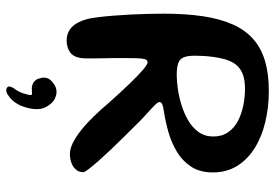

<svg xmlns="http://www.w3.org/2000/svg" viewBox="-152 -510 877 612"><g transform="rotate(90 286.0 -204.5)"><path d="M110 21Q83.9 21 66.8 4.4Q49.6 -12.2 40.8 -46.2Q37.6 -60.2 34.9 -82.3Q32.2 -104.4 30.2 -131.1Q28.1 -157.9 26.7 -185.9Q25.3 -214 24.7 -240.6Q24.1 -267.1 24.1 -288.1Q24.1 -359.4 32.4 -414.3Q40.8 -469.2 58.6 -508.9Q76.4 -548.6 105.2 -573.8Q133.9 -599.1 174.8 -611.2Q215.7 -623.4 270.1 -623.4Q322.2 -623.4 369 -612.2Q415.8 -601.1 452.1 -578.6Q488.4 -556.1 509.2 -522.6Q530.1 -489.2 530.1 -444.9Q530.1 -403.6 511.6 -375.5Q493.1 -347.5 463.6 -330Q434.1 -312.5 400.3 -303Q366.6 -293.6 335.9 -289Q319.2 -286.6 312.5 -283.5Q305.8 -280.3 305.8 -274.6Q305.8 -270.5 312.1 -263.6Q318.4 -256.7 329.2 -246.9Q340 -237.1 353.9 -224.3Q367.8 -211.6 382.8 -195.9Q397.4 -181.3 416.6 -161.8Q435.8 -142.4 455.5 -121.7Q475.2 -100.9 491.9 -82.2Q508.6 -63.4 518.9 -49.9Q529.3 -36.4 529.3 -31.9Q529.3 -17.9 521 -8.4Q512.7 1.2 499.5 5.9Q486.3 10.7 470.8 10.7Q455 10.7 435.8 1.2Q416.6 -8.4 395.3 -25.3Q374.1 -42.2 352 -64.9Q329.9 -87.6 307.9 -113.8Q274.9 -150.8 248.4 -178.3Q221.8 -205.9 204 -221.4Q186.1 -236.9 179.1 -236.9Q174.1 -236.9 171.2 -232.6Q168.2 -228.2 167.1 -217.5Q166 -206.8 165.8 -188.4Q165.5 -170.1 165.5 -141.7Q165.5 -133.1 165.8 -120.1Q166.1 -107.1 166.3 -92.6Q166.6 -78.1 166.6 -64.5Q166.6 -50.9 166.6 -40.4Q166.5 -30 165.8 -25.6Q162 -0.1 146.7 10.4Q131.4 21 110 21ZM220.2 -329.8Q237.3 -329.8 262.1 -333.1Q286.9 -336.4 313.5 -344.5Q340.1 -352.5 363.3 -365.8Q386.6 -379.1 401.1 -399.1Q415.6 -419.1 415.6 -446.2Q415.6 -473.9 402.2 -493.3Q388.9 -512.8 366.6 -524.6Q344.2 -536.4 317.2 -541.9Q290.2 -547.4 262.9 -547.4Q234.2 -547.4 215 -539.6Q195.8 -531.7 184.2 -515.5Q172.6 -499.2 166.9 -473.5Q163.6 -459.1 161.7 -444.4Q159.8 -429.8 158.9 -415.6Q158.1 -401.5 158.1 -387.9Q158.1 -365.8 162.8 -353.1Q167.4 -340.3 180.9 -335Q194.4 -329.8 220.2 -329.8ZM263.1 212.7Q255.4 209.6 256.1 203.5Q256.9 197.4 261.2 190.6Q268.4 181.7 273.9 170Q279.3 158.2 281 148.7Q282.9 142.7 283.4 137.9Q283.9 133.1 281.4 131.8Q278.9 130.8 274.4 131.5Q269.9 132.2 263.8 132.2Q251.8 132.2 242.3 125.8Q232.9 119.3 230.6 107.8Q225.8 94.9 229.6 83.2Q233.4 71.6 247.2 62.6Q263.8 50 283.3 54.5Q302.9 59.1 313.8 75Q328 92.5 328.4 114.2Q328.8 136 319.4 161.8Q314.4 175.5 305.5 187.4Q296.6 199.4 286.9 205.4Q281.5 210.2 275 212.4Q268.5 214.6 263.1 212.7Z"/></g></svg>

Font: Gluten Thin
Style: Regular
Weight: 100
Designer: Tyler Finck
Foundry: Etcetera Type Company
Version: Version 1.300